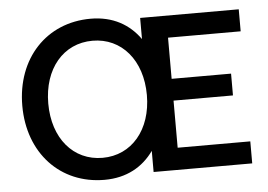

<svg xmlns="http://www.w3.org/2000/svg" viewBox="-51 -785 1212 869"><g transform="rotate(-5 554.5 -350.0)"><path d="M614 0H1062V-100H732V-314H1002V-413H732V-600H1062V-700H614V-604C565 -673 491 -716 390 -716C189 -716 48 -565 48 -350C48 -135 189 16 390 16C491 16 565 -27 614 -96ZM390 -84C257 -84 166 -192 166 -350C166 -508 257 -616 390 -616C522 -616 614 -508 614 -350C614 -192 522 -84 390 -84Z"/></g></svg>

Font: Uncut Sans Semibold
Style: Regular
Weight: 600
Designer: Kasper Nordkvist
Foundry: UNCUT.wtf
Version: Version 1.304;Glyphs 3.2 (3246)